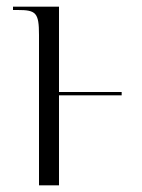

<svg xmlns="http://www.w3.org/2000/svg" viewBox="-20 -556 425 576"><path d="M97 -451V0H157V-270H345V-280H157V-536H19V-526H33C88 -526 97 -518 97 -451Z"/></svg>

Font: Noto Serif Display ExtraCondensed Light
Style: Regular
Weight: 300
Width: 2
Designer: Monotype Design Team
Foundry: Monotype Imaging Inc.
Version: Version 2.009